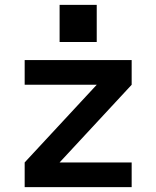

<svg xmlns="http://www.w3.org/2000/svg" viewBox="-20 -766 640 786"><path d="M81 0V-101L376 -419H81V-520H519V-419L224 -101H519V0ZM376 -594H224V-746H376Z"/></svg>

Font: Iosevka SS04 Extended
Style: Bold
Weight: 700
Width: 7
Monospace: yes
Designer: Belleve Invis
Foundry: Belleve Invis
Version: Version 19.0.0; ttfautohint (v1.8.4)